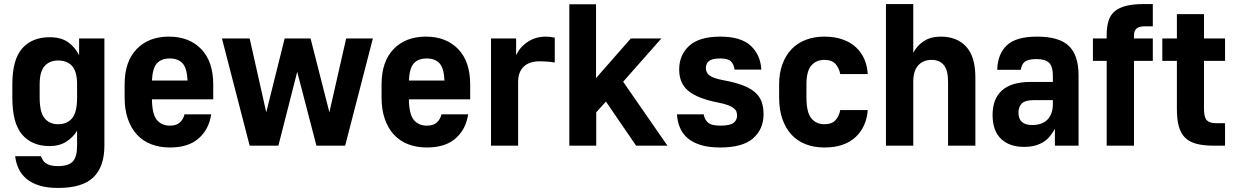

<svg xmlns="http://www.w3.org/2000/svg" viewBox="-20 -720 6105 949"><path d="M225 2Q139 2 90 -54Q41 -110 41 -237V-303Q41 -426 90 -481Q139 -536 225 -536Q282 -536 316.5 -511.5Q351 -487 371 -447V-530H496V0Q496 104 441.5 156.5Q387 209 267 209Q213 209 174.5 197Q136 185 111 164Q86 143 72.5 114.5Q59 86 55 52H182Q186 61 191 70Q196 79 205.5 86Q215 93 229.5 97Q244 101 267 101Q318 101 339.5 78.5Q361 56 361 0V-74Q342 -42 308 -20Q274 2 225 2ZM267 -106Q312 -106 336.5 -135.5Q361 -165 361 -237V-303Q361 -366 336.5 -393.5Q312 -421 267 -421Q225 -421 200.5 -393.5Q176 -366 176 -303V-237Q176 -165 200.5 -135.5Q225 -106 267 -106Z M820 9Q769 9 727.5 -7Q686 -23 657 -54.5Q628 -86 612 -132Q596 -178 596 -237V-303Q596 -416 655.5 -477.5Q715 -539 815 -539Q915 -539 974.5 -477.5Q1034 -416 1034 -302V-229H731Q732 -155 755.5 -127Q779 -99 820 -99Q853 -99 870 -115.5Q887 -132 892 -155H1024Q1013 -81 962 -36Q911 9 820 9ZM819 -431Q778 -431 756 -407.5Q734 -384 731 -322H907Q904 -384 882 -407.5Q860 -431 819 -431Z M1077 -530H1214L1296 -165L1387 -530H1515L1608 -165L1691 -530H1823L1686 0H1544L1449 -365L1356 0H1214Z M2090 9Q2039 9 1997.5 -7Q1956 -23 1927 -54.5Q1898 -86 1882 -132Q1866 -178 1866 -237V-303Q1866 -416 1925.5 -477.5Q1985 -539 2085 -539Q2185 -539 2244.5 -477.5Q2304 -416 2304 -302V-229H2001Q2002 -155 2025.5 -127Q2049 -99 2090 -99Q2123 -99 2140 -115.5Q2157 -132 2162 -155H2294Q2283 -81 2232 -36Q2181 9 2090 9ZM2089 -431Q2048 -431 2026 -407.5Q2004 -384 2001 -322H2177Q2174 -384 2152 -407.5Q2130 -431 2089 -431Z M2407 -530H2531V-447Q2550 -488 2589 -513.5Q2628 -539 2678 -539Q2688 -539 2696 -538Q2704 -537 2710 -536Q2717 -535 2722 -534V-411Q2712 -412 2701 -414Q2691 -415 2677.5 -416Q2664 -417 2647 -417Q2596 -417 2568.5 -390.5Q2541 -364 2541 -316V0H2407Z M2794 -699H2926V-334L3098 -530H3249L3060 -316L3279 0H3124L2975 -218L2927 -165V0H2794Z M3540 9Q3484 9 3444.5 -3Q3405 -15 3379.5 -36.5Q3354 -58 3341 -88.5Q3328 -119 3326 -155H3458Q3462 -130 3479 -114.5Q3496 -99 3540 -99Q3588 -99 3605.5 -112.5Q3623 -126 3623 -148Q3623 -159 3620 -168Q3617 -177 3607 -185Q3597 -193 3579 -200Q3561 -207 3530 -213Q3428 -233 3382.5 -270.5Q3337 -308 3337 -376Q3337 -449 3387 -494Q3437 -539 3540 -539Q3642 -539 3690.5 -494Q3739 -449 3743 -376H3611Q3607 -403 3592.5 -417Q3578 -431 3540 -431Q3500 -431 3484.5 -418.5Q3469 -406 3469 -383Q3469 -362 3486.5 -347.5Q3504 -333 3558 -323Q3612 -313 3649.5 -299Q3687 -285 3710.5 -265Q3734 -245 3744 -218Q3754 -191 3754 -155Q3754 -82 3702.5 -36.5Q3651 9 3540 9Z M4055 9Q4004 9 3962.5 -7Q3921 -23 3892 -54.5Q3863 -86 3847 -132Q3831 -178 3831 -237V-303Q3831 -358 3847 -402Q3863 -446 3892 -476.5Q3921 -507 3962.5 -523Q4004 -539 4055 -539Q4106 -539 4145 -525Q4184 -511 4211 -486Q4238 -461 4252.5 -427Q4267 -393 4269 -354H4133Q4128 -383 4110 -403.5Q4092 -424 4055 -424Q4014 -424 3990 -396Q3966 -368 3966 -303V-237Q3966 -165 3990 -135.5Q4014 -106 4055 -106Q4092 -106 4110 -126.5Q4128 -147 4133 -176H4269Q4266 -135 4251 -101.5Q4236 -68 4209.5 -43Q4183 -18 4144.5 -4.5Q4106 9 4055 9Z M4359 -700H4494V-459Q4512 -494 4546 -516.5Q4580 -539 4630 -539Q4710 -539 4755.5 -489.5Q4801 -440 4801 -337V0H4666V-316Q4666 -374 4644.5 -399Q4623 -424 4585 -424Q4543 -424 4518.5 -397Q4494 -370 4494 -316V0H4359Z M5041 6Q4969 6 4927.5 -34Q4886 -74 4886 -152Q4886 -232 4933 -273.5Q4980 -315 5074 -315H5184V-346Q5184 -391 5165.5 -409.5Q5147 -428 5103 -428Q5061 -428 5044.5 -414Q5028 -400 5026 -375H4909Q4911 -453 4956.5 -496Q5002 -539 5106 -539Q5215 -539 5263 -493Q5311 -447 5311 -347V0H5194V-83Q5184 -65 5171 -48.5Q5158 -32 5140 -20Q5122 -8 5098 -1Q5074 6 5041 6ZM5082 -102Q5131 -102 5157.5 -129Q5184 -156 5184 -207V-225H5089Q5047 -225 5030.5 -208.5Q5014 -192 5014 -163Q5014 -102 5082 -102Z M5450 -419H5382V-530H5450V-546Q5450 -587 5459 -616.5Q5468 -646 5490 -664.5Q5512 -683 5547.5 -691.5Q5583 -700 5637 -700H5678V-590H5641Q5610 -590 5597.5 -579Q5585 -568 5585 -546V-530H5678V-419H5585V0H5450Z M5979 0Q5928 0 5893 -9.5Q5858 -19 5837 -40Q5816 -61 5806.5 -95.5Q5797 -130 5797 -181V-419H5725V-530H5797V-650H5931V-530H6035V-419H5931V-181Q5931 -140 5945 -125.5Q5959 -111 5991 -111H6035V0Z"/></svg>

Font: 
Style: 㨦
Weight: 700
Designer: A.Korolkova, Vitaly Kuzmin
Foundry: ParaType Ltd
Version: Version 2.000